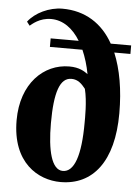

<svg xmlns="http://www.w3.org/2000/svg" viewBox="-54 -803 622 853"><g transform="rotate(5 257.0 -376.0)"><path d="M326 -480C311 -491 288 -507 243 -507C129 -507 30 -413 30 -249C30 -59 148 8 248 8C392 8 482 -104 482 -319C482 -424 466 -514 436 -586H508V-624H417C369 -710 292 -760 190 -760C131 -760 69 -730 38 -689L51 -672C60 -679 92 -710 144 -710C197 -710 242 -677 274 -624H149V-586H294C308 -554 319 -518 326 -480ZM332 -265C332 -117 305 -42 254 -42C204 -42 183 -127 183 -249C183 -388 206 -453 257 -453C287 -453 304 -434 320 -414C334 -359 332 -280 332 -265Z"/></g></svg>

Font: Berkshire Swash
Style: Regular
Weight: 700
Designer: Astigmatic (AOETI)
Foundry: Astigmatic (AOETI)
Version: Version 1.000